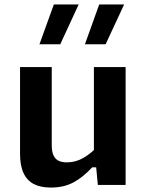

<svg xmlns="http://www.w3.org/2000/svg" viewBox="-20 -838 660 870"><path d="M405.5 -534.2H549.2V0H423.3L414.2 -96.7H405.5ZM214.5 -534.2V-178.6Q214.5 -149.9 222.9 -133Q231.2 -116.1 246.3 -109.2Q261.3 -102.3 283 -102.3Q322.8 -102.3 358.2 -122.7Q393.6 -143 427 -179.4V-79.9H397.8Q355.8 -34.2 312.1 -11.1Q268.5 11.9 210.9 11.9Q164.3 11.9 133.3 -4Q102.3 -20 86.6 -53.9Q70.8 -87.8 70.8 -141.5V-534.2ZM224 -817.7H336.4L253.1 -637.4H158.8ZM429.5 -817.7H542.4L458.6 -637.4H364.8Z"/></svg>

Font: Monaspace Neon Var ExtraLight
Style: Regular
Weight: 200
Designer: Riley Cran and the Lettermatic Team
Version: Version 1.200 (Monaspace Neon Var)